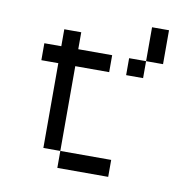

<svg xmlns="http://www.w3.org/2000/svg" viewBox="-68 -630 697 697"><g transform="rotate(10 281.0 -281.0)"><path d="M125 -500H187.5V-437.5H312.5V-375H187.5V-62.5H125V-375H62.5V-437.5H125ZM187.5 -62.5H375V0H187.5ZM375 -437.5H437.5V-375H375ZM437.5 -562.5H500V-437.5H437.5Z"/></g></svg>

Font: Pixel Operator
Style: Regular
Weight: 400
Designer: Jayvee Enaguas (HarvettFox96)
Version: 2016.04.25